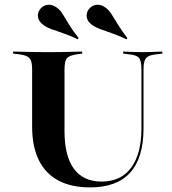

<svg xmlns="http://www.w3.org/2000/svg" viewBox="-20 -792 738 823"><path d="M117.7 -369.4V-492.7Q117.7 -518.5 112.9 -531.5Q108.1 -544.4 96 -550.4Q83.9 -556.5 59.7 -559.7L36.3 -562.1V-571Q51.6 -571 73.4 -570.2Q95.2 -569.4 121.4 -569Q147.6 -568.5 175.8 -568.5H187.1H197.6Q225.8 -568.5 250.8 -569Q275.8 -569.4 296.8 -570.2Q317.7 -571 332.3 -571V-562.1L312.9 -559.7Q278.2 -554.8 267.3 -543.1Q256.5 -531.5 256.5 -492.7V-369.4ZM366.1 11.3Q285.5 11.3 229.8 -18.5Q174.2 -48.4 146 -106.5Q117.7 -164.5 117.7 -249.2V-369.4H256.5V-229.8Q256.5 -123.4 296.8 -68.5Q337.1 -13.7 415.3 -13.7Q498.4 -13.7 542.3 -73.4Q586.3 -133.1 586.3 -241.9V-369.4H595.2V-241.9Q595.2 -115.3 537.9 -52Q480.6 11.3 366.1 11.3ZM586.3 -369.4V-492.7Q586.3 -531.5 575.8 -544Q565.3 -556.5 529 -559.7L508.1 -562.1V-571Q523.4 -570.2 544.8 -569.4Q566.1 -568.5 590.3 -568.5Q608.1 -568.5 623.8 -569Q639.5 -569.4 653.2 -570.2Q666.9 -571 675.8 -571V-562.1L654 -559.7Q629.8 -557.3 617.3 -551.2Q604.8 -545.2 600 -531.9Q595.2 -518.5 595.2 -492.7V-369.4ZM313.7 -623.4Q278.2 -640.3 249.6 -650Q221 -659.7 200 -667.3Q179 -675 165.3 -685.5Q146.8 -699.2 143.1 -717.3Q139.5 -735.5 151.6 -752.4Q164.5 -769.4 185.1 -771.4Q205.6 -773.4 224.2 -758.9Q237.9 -749.2 249.6 -730.2Q261.3 -711.3 276.6 -685.9Q291.9 -660.5 316.9 -629ZM522.6 -623.4Q487.1 -640.3 458.5 -650Q429.8 -659.7 409.3 -667.3Q388.7 -675 374.2 -685.5Q355.6 -699.2 352 -717.3Q348.4 -735.5 360.5 -752.4Q373.4 -769.4 394 -771.4Q414.5 -773.4 433.1 -758.9Q447.6 -748.4 459.3 -729.4Q471 -710.5 486.3 -685.5Q501.6 -660.5 525.8 -629Z"/></svg>

Font: Playfair 144pt SemiExpanded ExtraBold
Style: Regular
Weight: 800
Width: 6
Designer: Claus Eggers Sørensen
Foundry: Claus Eggers Sørensen
Version: Version 2.203